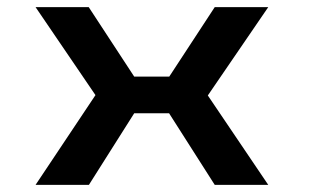

<svg xmlns="http://www.w3.org/2000/svg" viewBox="-20 -520 890 540"><path d="M734.5 -500 564.5 -251.5 734.5 0H584L455.5 -201.5H357.5L230 0H80L248.5 -252.5L80 -500H229.5L357.5 -304.5H456L584 -500Z"/></svg>

Font: League Mono Wide SemiBold
Style: Regular
Weight: 600
Width: 8
Designer: Tyler Finck
Foundry: The League of Moveable Type / Tyler Finck
Version: Version 2.210